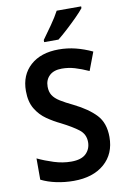

<svg xmlns="http://www.w3.org/2000/svg" viewBox="-102 -998 705 1067"><g transform="rotate(-10 251.0 -464.0)"><path d="M463 -196Q463 -101 399 -45.5Q335 10 226 10Q176 10 128.5 0Q81 -10 43 -29V-149Q85 -129 134 -113.5Q183 -98 231 -98Q288 -98 314.5 -124Q341 -150 341 -189Q341 -233 307 -259.5Q273 -286 210 -318Q172 -336 135 -361.5Q98 -387 74 -427Q50 -467 50 -528Q50 -618 109 -671Q168 -724 269 -724Q318 -724 364 -712.5Q410 -701 457 -679L418 -576Q376 -595 340.5 -605.5Q305 -616 268 -616Q222 -616 197.5 -592.5Q173 -569 173 -531Q173 -502 185.5 -482Q198 -462 226 -444.5Q254 -427 298 -406Q377 -367 420 -321Q463 -275 463 -196ZM434 -928Q419 -909 391 -881Q363 -853 332.5 -825Q302 -797 278 -778H197V-790Q221 -823 249.5 -863.5Q278 -904 296 -938H434Z"/></g></svg>

Font: Noto Sans Sinhala SemiCondensed SemiBold
Style: Regular
Weight: 600
Width: 4
Designer: Jelle Bosma - Monotype Design Team
Foundry: Monotype Imaging Inc.
Version: Version 2.006; ttfautohint (v1.8.4.7-5d5b)